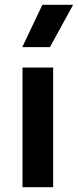

<svg xmlns="http://www.w3.org/2000/svg" viewBox="-20 -782 326 802"><path d="M74 0V-500H202V0ZM73 -585 157 -762H285.5L188.5 -585Z"/></svg>

Font: Geologica Medium
Style: Regular
Weight: 500
Designer: Sindre Bremnes, Frode Helland
Foundry: Monokrom Skriftforlag AS
Version: Version 1.010;gftools[0.9.28]